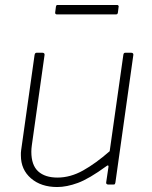

<svg xmlns="http://www.w3.org/2000/svg" viewBox="-20 -742 611 772"><path d="M210 10Q145 10 104.5 -25Q64 -60 64 -117Q64 -122 64 -127.5Q64 -133 65 -138L119 -521Q120 -526 122 -528Q124 -530 128 -530H150Q155 -530 157.5 -527.5Q160 -525 159 -520L108 -158Q107 -151 106.5 -144.5Q106 -138 106 -132Q106 -78 133.5 -53Q161 -28 211 -28Q263 -28 314 -56.5Q365 -85 421 -134L476 -522Q477 -527 479 -528.5Q481 -530 485 -530H507Q512 -530 514.5 -527.5Q517 -525 516 -520L444 -8Q443 -4 442 -2Q441 0 436 0H415Q411 0 408.5 -2.5Q406 -5 407 -9L416 -70Q417 -75 415 -76.5Q413 -78 408 -74Q338 -23 293 -6.5Q248 10 210 10ZM457 -715 454 -691Q453 -687 451.5 -685.5Q450 -684 444 -684H209Q205 -684 203 -686.5Q201 -689 202 -693L205 -716Q206 -719 207 -720.5Q208 -722 210 -722H452Q454 -722 456 -719.5Q458 -717 457 -715Z"/></svg>

Font: Libre Franklin Thin Thin
Style: Italic
Weight: 250
Italic angle: -8°
Version: Version 3.000